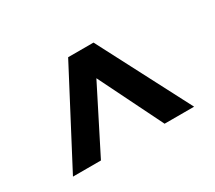

<svg xmlns="http://www.w3.org/2000/svg" viewBox="-77 -841 704 630"><g transform="rotate(-30 274.5 -526.5)"><path d="M503.9 -353H392.1L272.9 -594.2L150.9 -353H44.9L227.1 -700.2H323.2Z"/></g></svg>

Font: Post Grotesk Medium
Style: Medium
Weight: 500
Version: Version 1.0